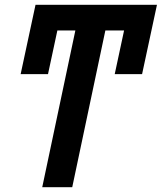

<svg xmlns="http://www.w3.org/2000/svg" viewBox="-20 -780 674 800"><path d="M281 0 419 -653H497L458 -471H572L634 -760H128L66 -471H180L219 -653H294L156 0Z"/></svg>

Font: Noto Sans UI SemiCondensed
Style: Bold Italic
Weight: 700
Width: 4
Designer: Monotype Design Team
Foundry: Monotype Imaging Inc.
Version: 1.001